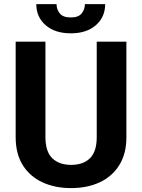

<svg xmlns="http://www.w3.org/2000/svg" viewBox="-20 -916 699 945"><path d="M456.1 -710.9H602.1V-241.2Q602.1 -159.2 567.1 -103.3Q532.2 -47.4 470.9 -18.8Q409.7 9.8 330.1 9.8Q250.5 9.8 188.7 -18.8Q127 -47.4 92 -103.3Q57.1 -159.2 57.1 -241.2V-710.9H203.6V-241.2Q203.6 -169.9 237.3 -137.2Q271 -104.5 330.1 -104.5Q389.6 -104.5 422.9 -137.2Q456.1 -169.9 456.1 -241.2ZM397.9 -895.5H497.6Q497.6 -832 451.9 -792Q406.2 -752 328.6 -752Q250.5 -752 204.6 -792Q158.7 -832 158.7 -895.5H258.3Q258.3 -870.1 274.2 -850.1Q290 -830.1 328.6 -830.1Q366.2 -830.1 382.1 -850.1Q397.9 -870.1 397.9 -895.5Z"/></svg>

Font: Vazirmatn UI
Style: Bold
Weight: 700
Designer: Saber Rastikerdar
Foundry: Saber Rastikerdar
Version: Version 33.003